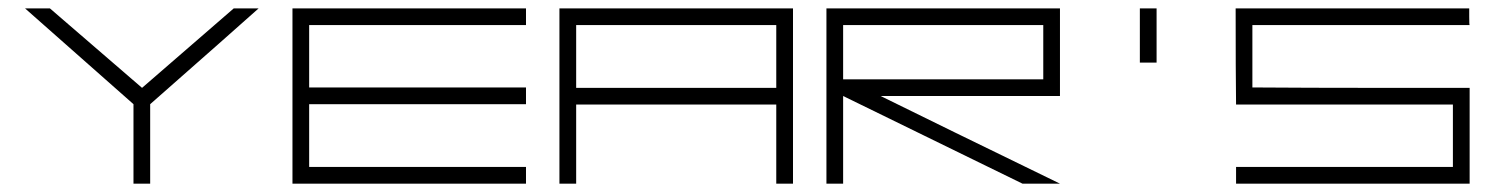

<svg xmlns="http://www.w3.org/2000/svg" viewBox="-20 -440 3581 460"><path d="M99.6 -419.9Q155.3 -372.1 320.3 -229.5Q375 -277.3 540 -419.9Q554.7 -419.9 599.6 -419.9Q535.2 -362.3 339.8 -190.4Q339.8 -142.6 339.8 0Q330.1 0 299.8 0Q299.8 -47.9 299.8 -190.4Q235.4 -247.1 40 -419.9Q43.9 -419.9 55.7 -419.9Q66.4 -419.9 99.6 -419.9Z M1240.2 -379.9Q1110.4 -379.9 720.7 -379.9Q720.7 -370.1 720.7 -299.8Q720.7 -230.5 720.7 -230.5Q893.6 -230.5 1240.2 -230.5Q1240.2 -219.7 1240.2 -190.4Q1110.4 -190.4 720.7 -190.4Q720.7 -152.3 720.7 -40Q850.6 -40 1240.2 -40Q1240.2 -30.3 1240.2 0Q1126 0 1007.8 0Q890.6 0 780.3 0Q747.1 0 680.7 0Q680.7 -105.5 680.7 -419.9Q850.6 -419.9 975.6 -419.9Q1100.6 -419.9 1240.2 -419.9Q1240.2 -406.2 1240.2 -379.9Z M1320.3 0Q1320.3 0 1320.3 -210Q1320.3 -419.9 1320.3 -419.9Q1506.8 -419.9 1879.9 -419.9Q1879.9 -314.5 1879.9 0Q1870.1 0 1839.8 0Q1839.8 -47.9 1839.8 -189.5Q1720.7 -189.5 1360.4 -189.5Q1360.4 -142.6 1360.4 0Q1350.6 0 1320.3 0ZM1360.4 -379.9Q1360.4 -342.8 1360.4 -229.5Q1480.5 -229.5 1839.8 -229.5Q1839.8 -267.6 1839.8 -379.9Q1720.7 -379.9 1360.4 -379.9Z M1960 0Q1960 -99.6 1960 -207Q1960 -315.4 1960 -419.9Q2000 -419.9 2189.5 -419.9Q2379.9 -419.9 2519.5 -419.9Q2519.5 -360.4 2519.5 -311.5Q2519.5 -262.7 2519.5 -210Q2410.2 -210 2299.8 -210Q2189.5 -210 2089.8 -210Q2232.4 -139.6 2519.5 0Q2497.1 0 2429.7 0Q2322.3 -52.7 2000 -210Q2000 -190.4 2000 -115.2Q2000 -40 2000 0Q1991.2 0 1980.5 0Q1969.7 0 1960 0ZM2000 -379.9Q2000 -347.7 2000 -250Q2120.1 -250 2479.5 -250Q2479.5 -282.2 2479.5 -379.9Q2389.6 -379.9 2240.2 -379.9Q2089.8 -379.9 2000 -379.9Z M2710.9 -419.9Q2730.5 -419.9 2751 -419.9Q2751 -355.5 2751 -290Q2730.5 -290 2710.9 -290Q2710.9 -355.5 2710.9 -419.9Z M3501 -379.9Q3371.1 -379.9 2980.5 -379.9Q2980.5 -339.8 2980.5 -290Q2980.5 -240.2 2980.5 -230.5Q3119.1 -229.5 3269.5 -229.5Q3420.9 -229.5 3501 -229.5Q3501 -153.3 3501 0Q3361.3 0 3220.7 0Q3081.1 0 2941.4 0Q2941.4 -13.7 2941.4 -40Q3071.3 -40 3201.2 -40Q3331.1 -40 3460.9 -40Q3460.9 -89.8 3460.9 -189.5Q3380.9 -189.5 3225.6 -189.5Q3071.3 -189.5 2941.4 -189.5Q2940.4 -266.6 2940.4 -419.9Q2940.4 -419.9 3000 -419.9Q3060.5 -419.9 3500 -419.9Q3500 -419.9 3500 -400.4Q3500 -379.9 3501 -379.9Z"/></svg>

Font: Cataluna 
Style: Lite
Weight: 400
Version: Version 1.0